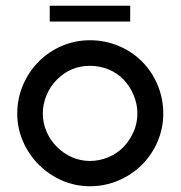

<svg xmlns="http://www.w3.org/2000/svg" viewBox="-20 -643 628 668"><path d="M115 -70Q80 -105 60 -151Q40 -197 40 -248Q40 -300 60 -347Q80 -394 115 -429Q150 -464 196 -483.5Q242 -503 293 -503Q345 -503 392 -483.5Q439 -464 474 -429Q509 -394 528.5 -347Q548 -300 548 -248Q548 -197 528.5 -151Q509 -105 474 -70Q439 -35 392 -15Q345 5 293 5Q242 5 196 -15Q150 -35 115 -70ZM178 -366Q155 -343 142 -312Q129 -281 129 -248Q129 -215 142 -185Q155 -155 178 -132Q201 -109 230.5 -96Q260 -83 293 -83Q326 -83 357 -96Q388 -109 410 -132Q432 -155 445 -185Q458 -215 458 -248Q458 -281 445 -312Q432 -343 410 -366Q388 -389 357.5 -401.5Q327 -414 293 -414Q226 -414 178 -366ZM153 -568V-623H433V-568Z"/></svg>

Font: Sulphur Point
Style: Bold
Weight: 700
Designer: Noponies / Dale Sattler
Foundry: Noponies
Version: Version 1.000; ttfautohint (v1.8)